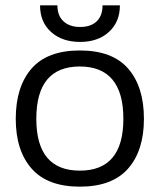

<svg xmlns="http://www.w3.org/2000/svg" viewBox="-20 -684 598 719"><path d="M130 -664H195Q195 -625 218 -604Q241 -583 280 -583Q320 -583 342 -604Q364 -625 364 -664H429Q429 -602 388 -564.5Q347 -527 280 -527Q213 -527 171.5 -564Q130 -601 130 -664ZM39 -239Q39 -359 98 -427Q157 -495 279 -495Q401 -495 460 -427Q519 -359 519 -239Q519 -120 459.5 -52.5Q400 15 279 15Q158 15 98.5 -52.5Q39 -120 39 -239ZM442 -239Q442 -337 401 -386Q360 -435 279 -435Q116 -435 116 -239Q116 -45 279 -45Q442 -45 442 -239Z"/></svg>

Font: Pridi Light
Style: Regular
Weight: 300
Designer: Katatrad Team
Foundry: CadsonDemak
Version: Version 1.003